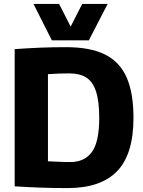

<svg xmlns="http://www.w3.org/2000/svg" viewBox="-20 -951 732 981"><path d="M326 10Q248 10 182.5 7.5Q117 5 55 1V-700Q125 -705 186.5 -707.5Q248 -710 318 -710Q441 -710 516.5 -672.5Q592 -635 627 -555.5Q662 -476 662 -349Q662 -163 578.5 -76.5Q495 10 326 10ZM339 -123Q412 -123 449.5 -174.5Q487 -226 487 -348Q487 -434 470.5 -484Q454 -534 420.5 -555Q387 -576 334 -576Q306 -576 277 -575Q248 -574 225 -572V-127Q252 -126 280.5 -124.5Q309 -123 339 -123ZM530 -931 434 -745H245L151 -931H282L341 -815L400 -931Z"/></svg>

Font: Georama
Style: Bold
Weight: 700
Designer: Jean-Baptiste Levee
Foundry: Production Type
Version: Version 1.000